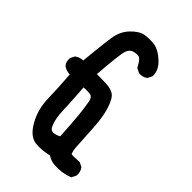

<svg xmlns="http://www.w3.org/2000/svg" viewBox="-233 -860 966 966"><g transform="rotate(45 250.0 -377.0)"><path d="M348.1 15.6Q320.3 13.7 297.9 -1.5Q249 9.8 207 5.9Q160.2 1.5 124.5 -62Q89.8 -123.5 88.4 -200.2Q86.9 -270.5 80.1 -360.4Q55.2 -360.8 36.6 -374L35.2 -374.5L34.7 -375.5Q20 -392.1 22.5 -418V-419.9L23.4 -421.4L33.2 -440.9L34.2 -442.9L36.6 -444.3Q54.7 -457.5 78.1 -458Q82.5 -502.4 86.2 -537.1Q89.8 -571.8 93 -597.4Q96.2 -623 98.6 -639.2Q106.9 -691.9 140.4 -726.6Q173.8 -761.2 204.1 -766.6Q232.9 -771.5 266.1 -768.6Q277.8 -767.6 290.5 -762.7Q303.2 -757.8 315.7 -749.8Q328.1 -741.7 341.3 -730Q382.8 -693.8 380.9 -649.9V-647.9L379.9 -646L370.1 -626.5L369.1 -624.5L367.2 -623Q348.6 -608.9 323.2 -611.3H321.3L319.8 -612.3L300.3 -622.1L297.4 -623.5L295.9 -626Q287.6 -641.6 280.3 -651.9Q272.9 -662.1 267.1 -666.5Q256.3 -674.8 230.5 -668.9Q205.6 -663.6 196.8 -638.7Q186.5 -611.3 175.3 -458Q191.4 -458 206.8 -457.8Q222.2 -457.5 237.8 -457Q275.4 -456.1 296.4 -441.9Q317.9 -427.2 334 -376Q336.4 -367.7 338.9 -358.6Q341.3 -349.6 343.3 -339.8Q345.2 -330.1 346.9 -319.3Q348.6 -308.6 349.9 -297.4Q351.1 -286.1 352.1 -273.9Q353 -261.7 354 -248.5Q358.4 -171.4 361.3 -123.5Q362.3 -110.4 364.5 -100.3Q366.7 -90.3 368.4 -86.9Q370.1 -83.5 371.1 -83Q377.4 -82 391.1 -82.3Q404.8 -82.5 424.3 -84H426.8L429.2 -83L448.7 -73.2L450.7 -72.3L452.1 -70.3Q466.3 -51.8 463.9 -26.4V-24.4L462.9 -22.9L453.1 -3.4L451.7 0L448.2 1.5Q402.8 19.5 348.1 15.6ZM266.1 -106.4Q260.7 -202.6 255.9 -249Q251 -296.4 244.6 -331.1Q239.7 -359.4 221.2 -362.3Q214.4 -363.3 207 -363.8Q199.7 -364.3 191.7 -364.3Q183.6 -364.3 175.3 -363.3Q177.7 -329.1 179.4 -300.5Q181.2 -272 182.4 -249.3Q183.6 -226.6 184.1 -209.5Q185.5 -157.2 198.7 -122.6Q204.6 -106.4 211.9 -100.1Q219.2 -93.8 228 -94.2Q237.8 -94.7 247.6 -97.9Q257.3 -101.1 266.1 -106.4Z"/></g></svg>

Font: NaikaiFont
Style: Bold
Weight: 700
Version: Version 1.89